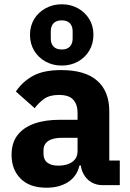

<svg xmlns="http://www.w3.org/2000/svg" viewBox="-20 -864 609 896"><path d="M539 0H457Q430 0 406.5 -13.5Q383 -27 369 -53.5Q355 -80 355 -117V-130L387 -92H351Q339 -41 298 -14.5Q257 12 197 12Q118 12 76 -30.5Q34 -73 34 -141Q34 -197 61.5 -233Q89 -269 139.5 -287Q190 -305 259 -305H342V-338Q342 -376 322 -398.5Q302 -421 255 -421Q211 -421 185 -402Q159 -383 142 -359L54 -437Q86 -484 135 -510.5Q184 -537 266 -537Q377 -537 433.5 -487.5Q490 -438 490 -345V-115H539ZM342 -221H270Q227 -221 205 -206Q183 -191 183 -162V-147Q183 -119 201 -105Q219 -91 252 -91Q277 -91 297 -98Q317 -105 329.5 -120Q342 -135 342 -159ZM268 -558Q227 -558 193 -576.5Q159 -595 139.5 -627.5Q120 -660 120 -701Q120 -743 139.5 -775Q159 -807 193 -825.5Q227 -844 268 -844Q310 -844 343.5 -825.5Q377 -807 396.5 -775Q416 -743 416 -702Q416 -660 396.5 -627.5Q377 -595 343.5 -576.5Q310 -558 268 -558ZM268 -633Q293 -633 306 -646.5Q319 -660 319 -684V-718Q319 -742 306 -755.5Q293 -769 268 -769Q243 -769 230 -755.5Q217 -742 217 -718V-684Q217 -660 230 -646.5Q243 -633 268 -633Z"/></svg>

Font: IBM Plex Sans
Style: Bold
Weight: 700
Designer: Mike Abbink, Paul van der Laan, Pieter van Rosmalen
Foundry: Bold Monday
Version: Version 3.201